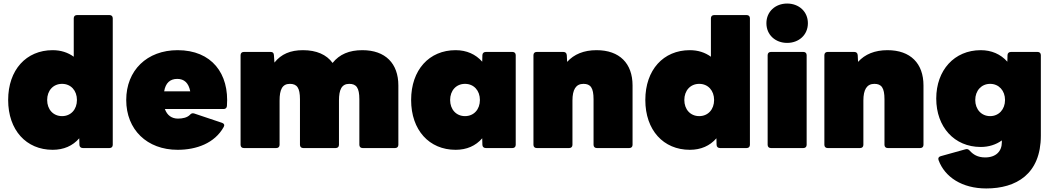

<svg xmlns="http://www.w3.org/2000/svg" viewBox="-20 -835 5941 1083"><path d="M277 10C339 10 390 -12 427 -55L428 -18C428 -7 436 0 447 0H598C609 0 616 -7 616 -18V-732C616 -743 609 -750 598 -750H414C403 -750 396 -743 396 -732V-515C363 -539 323 -552 277 -552C128 -552 26 -441 26 -271C26 -101 128 10 277 10ZM330 -180C280 -180 246 -218 246 -271C246 -324 280 -362 330 -362C380 -362 414 -324 414 -271C414 -218 380 -180 330 -180Z M982 10C1088 10 1191 -27 1242 -119C1248 -130 1244 -138 1233 -142L1075 -195C1065 -198 1058 -195 1051 -187C1036 -172 1011 -166 984 -166C949 -166 923 -184 910 -220H1241C1252 -220 1259 -226 1260 -237C1274 -420 1174 -552 982 -552C809 -552 692 -438 692 -271C692 -104 809 10 982 10ZM980 -390C1019 -390 1044 -367 1053 -320H906C914 -367 939 -390 980 -390Z M1539 0C1550 0 1557 -7 1557 -18V-268C1557 -329 1572 -362 1615 -362C1655 -362 1672 -340 1672 -275V-18C1672 -7 1679 0 1690 0H1874C1885 0 1892 -7 1892 -18V-268C1892 -329 1907 -362 1950 -362C1990 -362 2007 -340 2007 -275V-18C2007 -7 2014 0 2025 0H2209C2220 0 2227 -7 2227 -18V-353C2227 -477 2154 -552 2024 -552C1950 -552 1895 -529 1856 -480C1822 -527 1765 -552 1689 -552C1618 -552 1566 -530 1528 -482L1525 -525C1524 -537 1518 -542 1507 -542H1355C1344 -542 1337 -535 1337 -524V-18C1337 -7 1344 0 1355 0Z M2550 10C2612 10 2663 -12 2700 -55L2701 -18C2701 -7 2709 0 2720 0H2871C2882 0 2889 -7 2889 -18V-524C2889 -535 2882 -542 2871 -542H2720C2709 -542 2701 -535 2701 -524L2700 -487C2663 -529 2612 -552 2550 -552C2401 -552 2299 -441 2299 -271C2299 -101 2401 10 2550 10ZM2603 -180C2553 -180 2519 -218 2519 -271C2519 -324 2553 -362 2603 -362C2653 -362 2687 -324 2687 -271C2687 -218 2653 -180 2603 -180Z M3191 0C3202 0 3209 -7 3209 -18V-268C3209 -329 3228 -362 3271 -362C3311 -362 3328 -340 3328 -275V-18C3328 -7 3335 0 3346 0H3530C3541 0 3548 -7 3548 -18V-353C3548 -477 3475 -552 3345 -552C3273 -552 3218 -529 3179 -486L3177 -524C3176 -536 3169 -542 3158 -542H3007C2996 -542 2989 -535 2989 -524V-18C2989 -7 2996 0 3007 0Z M3871 10C3933 10 3984 -12 4021 -55L4022 -18C4022 -7 4030 0 4041 0H4192C4203 0 4210 -7 4210 -18V-732C4210 -743 4203 -750 4192 -750H4008C3997 -750 3990 -743 3990 -732V-515C3957 -539 3917 -552 3871 -552C3722 -552 3620 -441 3620 -271C3620 -101 3722 10 3871 10ZM3924 -180C3874 -180 3840 -218 3840 -271C3840 -324 3874 -362 3924 -362C3974 -362 4008 -324 4008 -271C4008 -218 3974 -180 3924 -180Z M4420 -593C4486 -593 4537 -638 4537 -704C4537 -770 4486 -815 4420 -815C4354 -815 4303 -770 4303 -704C4303 -638 4354 -593 4420 -593ZM4512 0C4523 0 4530 -7 4530 -18V-524C4530 -535 4523 -542 4512 -542H4328C4317 -542 4310 -535 4310 -524V-18C4310 -7 4317 0 4328 0Z M4832 0C4843 0 4850 -7 4850 -18V-268C4850 -329 4869 -362 4912 -362C4952 -362 4969 -340 4969 -275V-18C4969 -7 4976 0 4987 0H5171C5182 0 5189 -7 5189 -18V-353C5189 -477 5116 -552 4986 -552C4914 -552 4859 -529 4820 -486L4818 -524C4817 -536 4810 -542 4799 -542H4648C4637 -542 4630 -535 4630 -524V-18C4630 -7 4637 0 4648 0Z M5543 228C5711 228 5851 148 5851 -70V-524C5851 -535 5844 -542 5833 -542H5682C5671 -542 5663 -535 5663 -524L5662 -487C5624 -530 5572 -552 5512 -552C5363 -552 5261 -439 5261 -279C5261 -119 5363 -6 5512 -6C5557 -6 5598 -19 5631 -43V-32C5631 18 5598 53 5537 53C5494 53 5469 36 5450 15C5443 7 5436 4 5426 7L5286 46C5275 49 5270 57 5274 68C5309 164 5407 228 5543 228ZM5565 -180C5516 -180 5481 -218 5481 -271C5481 -324 5516 -362 5565 -362C5614 -362 5649 -324 5649 -271C5649 -218 5614 -180 5565 -180Z"/></svg>

Font: LINE Seed Sans TH Heavy
Style: Regular
Weight: 900
Designer: Dalton Maag Ltd | Thai characters by Cadson Demak Co.,Ltd.
Foundry: Dalton Maag Ltd
Version: Version 1.003